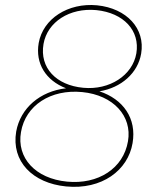

<svg xmlns="http://www.w3.org/2000/svg" viewBox="-20 -729 616 759"><path d="M241 8C383 22 486 -56 504 -163C521 -261 467 -337 373 -368C459 -382 525 -440 538 -517C555 -616 481 -696 364 -708C249 -719 150 -655 133 -559C119 -478 161 -411 241 -380C138 -368 61 -302 44 -209C24 -91 109 -5 241 8ZM245 -11C120 -23 45 -105 63 -207C81 -313 181 -377 305 -365C428 -353 503 -270 486 -171C468 -63 368 1 245 -11ZM309 -382C202 -392 136 -461 152 -555C167 -642 255 -699 361 -689C469 -678 534 -608 519 -518C504 -431 413 -372 309 -382Z"/></svg>

Font: Fixel Text 20240404 Thin
Style: Italic
Weight: 100
Width: 4
Italic angle: -10°
Designer: AlfaBravo + MacPaw
Foundry: Kyrylo Tkachov, Marchela Mozhyna, Serhii Makarenko, Maria Weinstein, Zakhar Kryvoshyya
Version: Version 1.211;Glyphs 3.2 (3225)